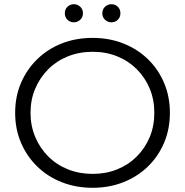

<svg xmlns="http://www.w3.org/2000/svg" viewBox="-20 -886 879 912"><path d="M420 6Q341 6 273.5 -20.5Q206 -47 156.5 -95.5Q107 -144 79.5 -208.5Q52 -273 52 -350Q52 -427 79.5 -491.5Q107 -556 156.5 -604.5Q206 -653 273 -679.5Q340 -706 420 -706Q499 -706 566 -679.5Q633 -653 682.5 -605Q732 -557 759.5 -492Q787 -427 787 -350Q787 -273 759.5 -208Q732 -143 682.5 -95Q633 -47 566 -20.5Q499 6 420 6ZM420 -60Q483 -60 536.5 -81.5Q590 -103 629.5 -142.5Q669 -182 691 -234.5Q713 -287 713 -350Q713 -413 691 -465.5Q669 -518 629.5 -557.5Q590 -597 536.5 -618.5Q483 -640 420 -640Q357 -640 303 -618.5Q249 -597 209.5 -557.5Q170 -518 147.5 -465.5Q125 -413 125 -350Q125 -288 147.5 -235Q170 -182 209.5 -142.5Q249 -103 303 -81.5Q357 -60 420 -60ZM509 -780Q492 -780 479 -792Q466 -804 466 -823Q466 -842 479 -854Q492 -866 509 -866Q527 -866 539.5 -854Q552 -842 552 -823Q552 -804 539.5 -792Q527 -780 509 -780ZM331 -780Q313 -780 300.5 -792Q288 -804 288 -823Q288 -842 300.5 -854Q313 -866 331 -866Q348 -866 361 -854Q374 -842 374 -823Q374 -804 361 -792Q348 -780 331 -780Z"/></svg>

Font: MOST Montserrat
Style: Regular
Weight: 400
Designer: Julieta Ulanovsky
Foundry: Julieta Ulanovsky
Version: Version 8.000;March 11, 2024;FontCreator 15.0.0.2926 64-bit